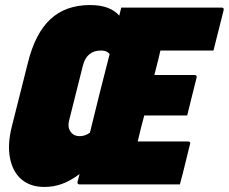

<svg xmlns="http://www.w3.org/2000/svg" viewBox="-20 -730 906 760"><path d="M336 -710Q378 -710 406.5 -699Q435 -688 452 -668L460 -700H857Q868 -700 865 -689Q855 -649 845 -609.5Q835 -570 825 -530H615Q613 -523 611.5 -515.5Q610 -508 608 -500Q604 -483 599.5 -466.5Q595 -450 591 -433H750Q761 -433 758 -422Q749 -385 739.5 -348Q730 -311 721 -273H551Q544 -247 537.5 -221.5Q531 -196 525 -170H724Q736 -170 732 -159Q722 -119 712.5 -79.5Q703 -40 692 0H295Q285 0 287 -11L295 -41Q257 -13 224 -1.5Q191 10 156 10Q100 10 65 -20Q30 -50 19.5 -104.5Q9 -159 27 -230L90 -480Q119 -598 179.5 -654Q240 -710 336 -710ZM253 -251Q247 -226 259.5 -208.5Q272 -191 295 -191Q317 -191 336 -205Q355 -283 374.5 -361Q394 -439 414 -516Q403 -530 380 -530Q323 -530 308 -470Z"/></svg>

Font: Recursive Sn Lnr St XBk
Style: Italic
Weight: 1000
Italic angle: -15°
Version: Version 1.079;hotconv 1.0.112;makeotfexe 2.5.65598; ttfautoh